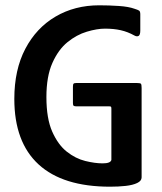

<svg xmlns="http://www.w3.org/2000/svg" viewBox="-20 -698 610 724"><path d="M514 -29Q514 -16 497.5 -8Q481 0 454 3Q427 6 395 6Q217 6 125.5 -78Q34 -162 34 -325Q34 -435 75.5 -514Q117 -593 189.5 -635.5Q262 -678 354 -678Q391 -678 428 -675.5Q465 -673 487 -665Q500 -661 504.5 -658Q509 -655 509 -644V-583Q509 -566 502.5 -562.5Q496 -559 487 -564Q462 -578 435.5 -584Q409 -590 376 -590Q346 -590 307.5 -578.5Q269 -567 234.5 -539Q200 -511 177.5 -460.5Q155 -410 155 -332Q155 -251 177 -201.5Q199 -152 232 -126Q265 -100 301.5 -91Q338 -82 367 -82Q397 -82 400 -95V-288Q400 -294 398.5 -295.5Q397 -297 392 -297H268Q261 -297 258 -299Q255 -301 255 -309V-371Q255 -380 257.5 -382.5Q260 -385 268 -385H496Q509 -385 511.5 -382Q514 -379 514 -366Z"/></svg>

Font: Glory Thin SemiBold
Style: Regular
Weight: 600
Version: Version 1.011